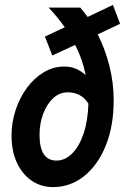

<svg xmlns="http://www.w3.org/2000/svg" viewBox="-20 -751 523 782"><path d="M27 -199Q27 -252 43.5 -302.5Q60 -353 89.5 -393Q119 -433 158 -456.5Q197 -480 242 -480Q270 -480 291.5 -470Q313 -460 329 -445Q316 -511 286 -568L193 -525L163 -602L244 -640Q214 -682 178 -720H307Q314 -711 321.5 -702Q329 -693 337 -682L440 -731L469 -654L378 -611Q408 -552 425.5 -483Q443 -414 443 -343Q443 -238 411 -158.5Q379 -79 323 -34Q267 11 196 11Q147 11 109 -15Q71 -41 49 -88Q27 -135 27 -199ZM141 -202Q141 -97 210 -97Q245 -97 274 -126Q303 -155 320.5 -207Q338 -259 340 -329Q311 -375 256 -375Q222 -375 196 -350.5Q170 -326 155.5 -286.5Q141 -247 141 -202Z"/></svg>

Font: Radio Canada Condensed SemiBold
Style: Italic
Weight: 600
Width: 3
Italic angle: -12°
Designer: Charles Daoud, Etienne Aubert Bonn, Alexandre Saumier Demers, Jacques Le Bailly
Foundry: Radio-Canada
Version: Version 2.104; ttfautohint (v1.8.4.7-5d5b);gftools[0.9.28.de